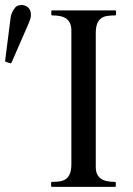

<svg xmlns="http://www.w3.org/2000/svg" viewBox="-44 -729 517 749"><path d="M403.8 -19.5Q407.7 -19.5 407.7 -15.6V-3.9Q407.7 -2.4 407.2 -1.2Q406.7 0 403.8 0H159.2Q156.7 0 156 -1.5Q155.3 -2.9 155.3 -3.9V-15.6Q155.3 -16.6 156 -18.1Q156.7 -19.5 159.2 -19.5Q176.3 -19.5 190.2 -21.7Q204.1 -23.9 213.9 -31.2Q223.6 -38.6 229 -52.2Q234.4 -65.9 234.4 -89.4V-610.4Q234.4 -627 229.2 -638.2Q224.1 -649.4 214.6 -656.2Q205.1 -663.1 191.2 -666Q177.2 -668.9 160.2 -668.9Q156.2 -668.9 156.2 -672.9V-684.6Q156.2 -688.5 160.2 -688.5H404.8Q407.2 -688.5 408 -687Q408.7 -685.5 408.7 -684.6V-672.9Q408.7 -671.9 408 -670.4Q407.2 -668.9 404.8 -668.9Q387.7 -668.9 373.8 -666.7Q359.9 -664.6 350.1 -657.2Q340.3 -649.9 335 -636.2Q329.6 -622.6 329.6 -599.1V-78.1Q329.6 -61.5 334.7 -50.3Q339.8 -39.1 349.4 -32.2Q358.9 -25.4 372.8 -22.5Q386.7 -19.5 403.8 -19.5ZM-20.5 -487.3Q-22.9 -488.3 -23.4 -489.3Q-23.9 -490.2 -23.9 -492.7L-2.9 -657.7Q-2 -665.5 0.5 -673.1Q2.9 -680.7 6.6 -687Q10.3 -693.4 14.2 -698.2Q18.1 -703.1 22 -705.1Q29.8 -709.5 39.6 -709.5Q49.8 -709.5 58.8 -704.6Q67.9 -699.7 72.3 -690.9Q74.7 -686 75.7 -681.4Q76.7 -676.8 76.7 -671.9Q76.7 -663.1 74 -654.5Q71.3 -646 67.9 -638.2L1.5 -485.8Q-0.5 -481.9 -2.9 -481.9Z"/></svg>

Font: Kurinto Book Core
Style: Regular
Weight: 400
Designer: Kurinto was developed by Clint Goss from a range of fonts that are compatible with the SIL Open Font License Version 1.1
Foundry: Clinton F. Goss
Version: Version 2.196; July 25, 2020